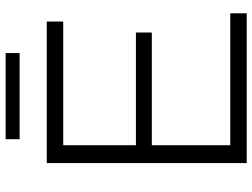

<svg xmlns="http://www.w3.org/2000/svg" viewBox="-130 -790 919 700"><g transform="rotate(-90 330.0 -439.5)"><path d="M86 0V-729H602V-669H151V-404H562V-346H151V-60H632V0ZM173 -828V-879H487V-828Z"/></g></svg>

Font: BDO Grotesk Light
Style: Regular
Weight: 300
Designer: Deni Anggara
Foundry: Lokal Container
Version: Version 2.000